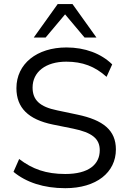

<svg xmlns="http://www.w3.org/2000/svg" viewBox="-20 -939 643 967"><path d="M308.8 8.8C465.7 8.8 563.7 -70.6 563.7 -186.3C563.7 -282.4 501 -334.3 369.6 -361.8L267.6 -383.3C180.4 -401 144.1 -435.3 144.1 -498C144.1 -576.5 209.8 -628.4 313.7 -628.4C395.1 -628.4 457.8 -604.9 516.7 -552L545.1 -614.7C489.2 -669.6 407.8 -700 314.7 -700C165.7 -700 62.7 -617.6 62.7 -495.1C62.7 -396.1 122.5 -337.3 246.1 -311.8L348 -291.2C444.1 -271.6 482.4 -240.2 482.4 -182.4C482.4 -110.8 426.5 -62.7 308.8 -62.7C211.8 -62.7 143.1 -87.3 76.5 -138.2L48 -73.5C111.8 -20.6 200 8.8 308.8 8.8ZM150 -750H209.8L307.8 -866.7L405.9 -750H465.7L345.1 -918.6H270.6Z"/></svg>

Font: LL Pando Sans
Style: Regular
Weight: 400
Designer: Joshua Smith
Foundry: Joshua Smith
Version: Version 1.000;Glyphs 3.2.1 (3258)